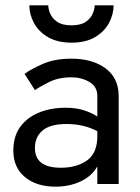

<svg xmlns="http://www.w3.org/2000/svg" viewBox="-20 -690 525 720"><path d="M90 -670H161Q161 -657 168 -639.5Q175 -622 194 -608.5Q213 -595 248 -595Q283 -595 302 -608.5Q321 -622 328 -639.5Q335 -657 335 -670H406Q406 -636 388.5 -603.5Q371 -571 336 -550.5Q301 -530 248 -530Q196 -530 160.5 -550.5Q125 -571 107.5 -603.5Q90 -636 90 -670ZM111 -352 72 -413Q98 -432 142 -451Q186 -470 248 -470Q327 -470 376 -433.5Q425 -397 425 -330V0H345V-66Q324 -29 282 -9.5Q240 10 188 10Q117 10 73.5 -26Q30 -62 30 -125Q30 -179 56 -214.5Q82 -250 126.5 -268Q171 -286 226 -286Q266 -286 296 -276Q326 -266 345 -253V-330Q345 -365 315.5 -382.5Q286 -400 248 -400Q199 -400 163.5 -382Q128 -364 111 -352ZM111 -135Q111 -61 208 -61Q268 -61 306.5 -88.5Q345 -116 345 -180V-198Q294 -225 230 -225Q169 -225 140 -201Q111 -177 111 -135Z"/></svg>

Font: Jost*
Style: Regular
Weight: 400
Version: Version 3.7